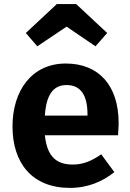

<svg xmlns="http://www.w3.org/2000/svg" viewBox="-20 -900 636 937"><path d="M305 -770 446 -674 503 -739 352 -880H257L106 -739L162 -674ZM559 -299C559 -482 463 -590 301 -590C134 -590 41 -456 41 -283C41 -104 137 17 321 17C410 17 482 -15 538 -60L474 -147C424 -112 383 -97 335 -97C261 -97 210 -130 199 -240H556C557 -256 559 -280 559 -299ZM407 -336H199C206 -444 244 -485 305 -485C378 -485 407 -429 407 -342Z"/></svg>

Font: Glow Sans SC Normal
Style: Bold
Weight: 700
Designer: Ryoko NISHIZUKA (kana, bopomofo & ideographs); Paul D. Hunt (Latin, Greek & Cyrillic); Sandoll Communications, Soo-young
Version: Version 0.93